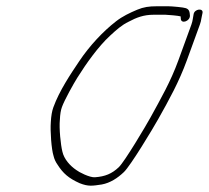

<svg xmlns="http://www.w3.org/2000/svg" viewBox="-20 -617 666 612"><path d="M554.6 -565C556 -565 556.4 -564.3 555.9 -563L556.4 -556C558.5 -540.1 585.7 -549.6 585.4 -567C584.6 -578.7 583.7 -587.3 572.1 -591C566.3 -593.5 528.1 -597 517.3 -597H479.3C455.5 -597 438 -594.7 417.3 -586C393.2 -575.8 370.5 -565.1 349.8 -549C308.2 -516.7 265.7 -471.3 232.6 -422C204.4 -380 169.3 -327.8 150.1 -275C145.7 -263 143 -247.3 142 -228C139.7 -199.2 144 -140.3 150.7 -120C153 -110 157.3 -100.7 163.5 -92C181 -64.5 198.7 -48.8 234 -33C262.2 -21.9 274.6 -24.6 304.6 -29C331 -33.9 354.4 -48.9 374.9 -68.5C396.2 -88.8 467.1 -206.5 484.4 -237.5C518.9 -298.9 550.4 -355.5 575.7 -425L617.2 -539C619.6 -545.7 621.1 -551.7 621.7 -557L624.1 -569L625.6 -576C628.3 -592.1 600 -588.8 597.2 -572C594.6 -560.4 594.9 -552.1 590.2 -539L548.7 -425C523.7 -356.4 493.2 -303.8 459.9 -243C446.1 -217.7 377.3 -101.7 358.6 -84C336.4 -63 314.9 -54.4 282.9 -52C265.9 -50.4 230.5 -69 223.3 -75C203.5 -88.3 184.1 -109.6 178.8 -134C173.6 -154.4 167.9 -207.6 170.9 -236C171.6 -252.7 173.8 -266 177.5 -276C185.7 -298.7 214.6 -350.3 226.3 -369C255.1 -415 293.5 -468.8 330.6 -503C351 -521.8 367.7 -537.1 390.5 -548C414.7 -561 437.9 -570 469.5 -570H507.5C515.3 -570 550.2 -566.7 554.6 -565Z"/></svg>

Font: Take Off
Style: Drunk
Weight: 400
Foundry: Cannot Into Space Fonts
Version: Version 0.89